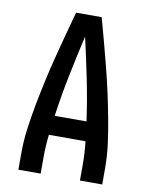

<svg xmlns="http://www.w3.org/2000/svg" viewBox="-83 -796 666 857"><g transform="rotate(10 250.0 -367.5)"><path d="M60 0V-74Q60 -130 67.5 -186Q75 -242 85.5 -297.5Q96 -353 108 -408Q120 -463 134 -517.5Q148 -572 162.5 -626.5Q177 -681 192 -735H308Q323 -681 337.5 -626.5Q352 -572 366 -517.5Q380 -463 392 -408Q404 -353 414.5 -297.5Q425 -242 432.5 -186Q440 -130 440 -74V0H339V-74Q339 -99 337.5 -125Q336 -151 333 -177H167Q164 -151 162.5 -125Q161 -99 161 -74V0ZM178 -265H322Q309 -359 290 -452Q271 -545 250 -637Q229 -545 210 -452Q191 -359 178 -265Z"/></g></svg>

Font: iosevka_custom_sans_ss08 SmBd
Style: Regular
Weight: 600
Designer: Belleve Invis
Foundry: Belleve Invis
Version: Version 10.3.0; ttfautohint (v1.8.3)